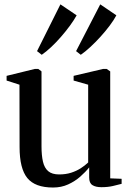

<svg xmlns="http://www.w3.org/2000/svg" viewBox="-20 -828 583 858"><path d="M433 8.5Q407.5 8.5 393 -0.8Q378.5 -10 378.5 -34.5V-80Q362.5 -59.5 338.5 -38.5Q314.5 -17.5 284.2 -3.8Q254 10 217 10Q136.5 10 102 -32.5Q67.5 -75 67.5 -170.5L67 -449.5L9.5 -468V-489L136 -520H151L165.5 -509V-174Q165.5 -133.5 172 -105.5Q178.5 -77.5 195.5 -63Q212.5 -48.5 244.5 -48.5Q274 -48.5 298 -56.2Q322 -64 341 -76.2Q360 -88.5 374 -102V-449.5L309 -468V-489L441 -520H456.5L472.5 -509V-31L523.5 -29V-6.5Q507 -2 484.5 3.2Q462 8.5 433 8.5ZM340.5 -583.5 320 -599.5 428 -808.5 500 -759.5Q489 -738.5 470 -713.2Q451 -688 428.5 -663.2Q406 -638.5 383.2 -617.5Q360.5 -596.5 341.5 -583.5ZM166 -583.5 145.5 -599.5 250 -808.5 322.5 -759.5Q311 -738.5 292.5 -713.2Q274 -688 252.2 -663Q230.5 -638 208.2 -617.2Q186 -596.5 167 -583.5Z"/></svg>

Font: Merriweather 120pt
Style: Regular
Weight: 400
Version: Version 2.100